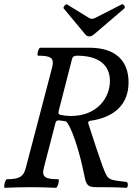

<svg xmlns="http://www.w3.org/2000/svg" viewBox="-23 -894 658 917"><path d="M403 -720C410 -720 417 -723 425 -729L571 -854C578 -859 566 -878 558 -873L433 -809C427 -806 421 -804 416 -804C411 -804 406 -806 401 -809L297 -873C291 -877 277 -859 281 -854L384 -730C390 -723 396 -720 403 -720ZM0 3C42 1 82 0 122 0C161 0 204 1 244 3C253 3 263 -38 255 -38C190 -38 175 -50 187 -95L242 -307C244 -316 250 -320 260 -319C267 -318 275 -317 283 -316C290 -316 296 -313 300 -305C305 -297 311 -287 316 -275C328 -247 342 -208 354 -164C366 -124 376 -72 381 -50C389 -10 398 0 436 0C486 0 535 0 580 3C590 3 590 -24 581 -25C555 -28 527 -31 511 -36C492 -43 486 -49 467 -100C452 -141 424 -225 399 -303C396 -311 400 -316 408 -317C528 -334 591 -399 591 -501C591 -607 525 -666 405 -666H169C161 -666 151 -628 159 -628C223 -628 237 -616 226 -572L101 -95C90 -50 70 -38 10 -38C2 -38 -8 3 0 3ZM315 -340C299 -340 284 -342 267 -345C258 -346 254 -353 257 -363L321 -612C324 -623 330 -628 345 -628C447 -628 502 -585 502 -507C502 -430 444 -340 315 -340Z"/></svg>

Font: Junicode Two Beta SemiCondensed Medium
Style: Italic
Weight: 500
Width: 4
Italic angle: -10°
Version: Version 1.063